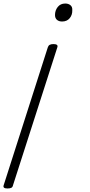

<svg xmlns="http://www.w3.org/2000/svg" viewBox="-93 -535 508 1089"><path d="M210 -285Q239 -285 232 -266L-19 515Q-21 526 -28.5 530Q-36 534 -51 534Q-79 534 -72 515L178 -266Q181 -276 188.5 -280.5Q196 -285 210 -285ZM277 -515Q295 -515 306.5 -505.5Q318 -496 317 -478Q318 -451 302.5 -432Q287 -413 259 -413Q241 -413 230 -422.5Q219 -432 219 -450Q219 -476 234.5 -495.5Q250 -515 277 -515Z"/></svg>

Font: Playwrite CO ExtraLight
Style: Regular
Weight: 250
Version: Version 1.002